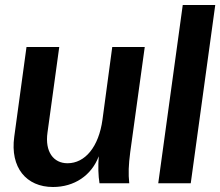

<svg xmlns="http://www.w3.org/2000/svg" viewBox="-20 -733 881 768"><path d="M192 15C277 15 346 -31 375 -108C372 -68 373 -30 378 0H497C493 -38 494 -72 501 -125L559 -545H429L390 -255C375 -145 320 -80 250 -80C194 -80 159 -126 170 -203L217 -545H86L37 -186C20 -63 85 15 192 15Z M613 0H743L841 -713H711Z"/></svg>

Font: Ronzino Bold
Style: Italic
Weight: 700
Italic angle: -8°
Designer: Nunzio Mazzaferro
Foundry: Collletttivo
Version: Version 1.000;Glyphs 3.3 (3337)